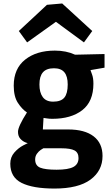

<svg xmlns="http://www.w3.org/2000/svg" viewBox="-20 -845 650 1120"><path d="M145 -9.8Q145 -7.8 128.4 -14.4Q111.8 -21 98.4 -35.9Q85 -50.8 85 -76.2Q85 -106.9 137.2 -189Q108.4 -208 84.2 -245.1Q60.1 -282.2 60.1 -345.2Q60.1 -444.3 126.5 -497.1Q192.9 -549.8 299.8 -549.8Q366.7 -549.8 418 -525.9L589.8 -529.8V-450.2L507.8 -436Q508.8 -432.1 516.8 -411.1Q524.9 -390.1 524.9 -356.9Q524.9 -252.9 460 -202.4Q395 -151.9 285.2 -151.9Q266.1 -151.9 251.5 -154.5Q236.8 -157.2 233.9 -157.2L230 -89.8H377.9Q474.1 -89.8 526.1 -49.8Q578.1 -9.8 578.1 64.9Q578.1 150.9 507.6 202.9Q437 254.9 297.9 254.9Q171.9 254.9 106 221.9Q40 189 40 109.9Q40 71.8 63.5 44.9Q86.9 18.1 116 2.9Q145 -12.2 145 -9.8ZM210 -352.1Q210 -305.2 229.5 -278.6Q249 -252 290 -252Q335.9 -252 355.5 -275.9Q375 -299.8 375 -352.1Q375 -399.9 355.5 -423.3Q335.9 -446.8 294.9 -446.8Q251 -446.8 230.5 -423.3Q210 -399.9 210 -352.1ZM185.1 85Q185.1 121.1 214.6 133.1Q244.1 145 310.1 145Q377.9 145 408 128.9Q438 112.8 438 77.1Q438 44.9 414.6 32.5Q391.1 20 337.9 20H232.9Q229 22 217.5 29.5Q206.1 37.1 195.6 51.5Q185.1 65.9 185.1 85ZM253.9 -816.9 342.8 -824.7 518.1 -664.1 469.7 -597.7 306.2 -717.8 138.2 -597.7 89.8 -664.1Z"/></svg>

Font: Kadwa
Style: Regular
Weight: 400
Designer: Sol Matas
Foundry: Sol Matas
Version: Version 1.000;PS 001.000;hotconv 1.0.70;makeotf.lib2.5.58329